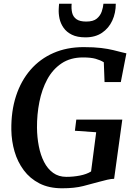

<svg xmlns="http://www.w3.org/2000/svg" viewBox="-20 -1005 726 1033"><path d="M314.5 8Q243.5 8 192.2 -18.2Q141 -44.5 107.8 -89.2Q74.5 -134 58.2 -190Q42 -246 41 -306Q39.5 -406.5 66.2 -488.5Q93 -570.5 144.2 -629.5Q195.5 -688.5 267.8 -720Q340 -751.5 430 -751.5Q486 -751.5 524.2 -746.8Q562.5 -742 588.8 -735.5Q615 -729 634.5 -724Q641 -722.5 647.2 -721Q653.5 -719.5 660 -718L630 -563.5H542.5L538.5 -670Q520 -681.5 494.2 -688.8Q468.5 -696 427 -696Q359 -696 311.2 -664Q263.5 -632 234.2 -577.8Q205 -523.5 191.8 -456.2Q178.5 -389 179 -318Q179.5 -266.5 188.8 -218.8Q198 -171 217 -133.8Q236 -96.5 265.8 -75Q295.5 -53.5 337 -53.5Q374.5 -53.5 410.2 -60.5Q446 -67.5 470 -82.5L497.5 -293.5L383 -301.5L390.5 -361.5H638L594 -43Q579 -43 557.2 -38Q535.5 -33 514 -27Q474.5 -16 427.8 -4Q381 8 314.5 8ZM440 -804Q395.5 -804 366.8 -818.2Q338 -832.5 322 -855.5Q306 -878.5 300.2 -905.2Q294.5 -932 296 -957.5Q296.5 -964.5 296.8 -971.5Q297 -978.5 298 -985H365.5Q363 -958 368.2 -936.2Q373.5 -914.5 391.2 -901.8Q409 -889 444 -889Q482 -889 501 -905Q520 -921 527.5 -943.5Q535 -966 536.5 -985H603Q603 -935 584 -894Q565 -853 528.8 -828.5Q492.5 -804 440 -804Z"/></svg>

Font: Merriweather 20pt SemiBold
Style: Italic
Weight: 600
Italic angle: -7.8°
Version: Version 2.101